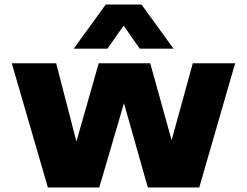

<svg xmlns="http://www.w3.org/2000/svg" viewBox="-20 -828 1090 848"><path d="M831.5 -548.5H1018.5L860 0H633L527.5 -372L418.5 0H191.5L32 -548.5H228L317.5 -203L416 -548.5H643.5L738 -209ZM746.5 -613H597.5L526 -714.5L454.5 -613H305.5L447 -808H605Z"/></svg>

Font: Encode Sans Expanded ExtraBold
Style: Regular
Weight: 800
Width: 7
Designer: Multiple Designers
Foundry: Impallari Type
Version: Version 2.000